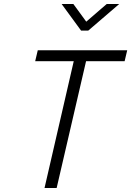

<svg xmlns="http://www.w3.org/2000/svg" viewBox="-20 -946 660 966"><path d="M351 -638 204 0H265L413 -638H607L620 -693H170L157 -638ZM517 -926 414 -837 349 -926H290L388 -792H424L580 -926Z"/></svg>

Font: RazerF5 Light
Style: Italic
Weight: 300
Foundry: Razer Inc.
Version: Version 2